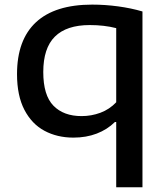

<svg xmlns="http://www.w3.org/2000/svg" viewBox="-20 -572 705 812"><path d="M471.5 -56H466Q433.5 -24 389 -7Q344.5 10 290.5 10Q222 10 168.2 -18.8Q114.5 -47.5 83.2 -107.5Q52 -167.5 52 -258.5Q52 -403.5 132.2 -478Q212.5 -552.5 370 -552.5Q424.5 -552.5 479.8 -545Q535 -537.5 582.5 -523.5V220H471.5ZM471.5 -139.5V-453Q421 -466 359.5 -466Q261.5 -466 212.2 -417.2Q163 -368.5 163 -267.5Q163 -169 206 -125Q249 -81 325 -81Q366.5 -81 404.8 -95.2Q443 -109.5 471.5 -139.5Z"/></svg>

Font: Encode Sans Expanded Medium
Style: Regular
Weight: 500
Width: 7
Designer: Multiple Designers
Foundry: Impallari Type
Version: Version 2.000